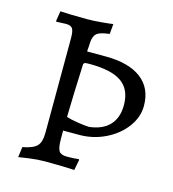

<svg xmlns="http://www.w3.org/2000/svg" viewBox="-100 -730 744 825"><g transform="rotate(15 271.5 -317.0)"><path d="M226 -524Q224 -508 225 -503H307Q410 -503 465.5 -461Q521 -419 521 -340Q521 -290 488 -245.5Q455 -201 400.5 -174.5Q346 -148 284 -148H213V-112Q213 -71 222 -57.5Q231 -44 257 -44Q275 -44 290 -45Q305 -46 310 -47L312 -43L303 3Q289 2 250.5 1Q212 0 172 0Q140 0 103.5 5Q67 10 56 12L62 -34Q109 -43 125.5 -60.5Q142 -78 142 -120L143 -540Q143 -572 135.5 -583Q128 -594 106 -594Q93 -594 80.5 -593Q68 -592 64 -592L62 -596L69 -640Q82 -639 117 -638Q152 -637 188 -637Q217 -637 254.5 -640.5Q292 -644 303 -646L299 -601Q257 -596 243 -584.5Q229 -573 227 -544ZM214 -209Q232 -203 263 -198Q294 -193 316 -192Q376 -199 406.5 -232Q437 -265 437 -321Q437 -390 392 -422Q347 -454 249 -454Q232 -454 228 -452.5Q224 -451 222 -446Q216 -306 214 -209Z"/></g></svg>

Font: Sahitya
Style: Regular
Weight: 400
Designer: Juan Pablo del Peral
Foundry: Juan Pablo del Peral (http://www.huertatipografica.com)
Version: Version 1.001;PS 001.000;hotconv 1.0.70;makeotf.lib2.5.58329